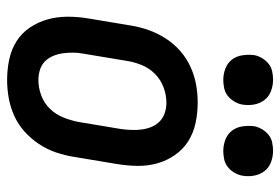

<svg xmlns="http://www.w3.org/2000/svg" viewBox="-144 -636 788 540"><g transform="rotate(90 250.0 -366.0)"><path d="M205 8Q175 8 147 2Q119 -4 96 -18.5Q73 -33 57.5 -56Q42 -79 34.5 -106Q27 -133 27 -162.5Q27 -192 32 -221L52 -341Q56 -366 65 -391Q74 -416 88.5 -438.5Q103 -461 123.5 -479Q144 -497 168.5 -508Q193 -519 218 -523.5Q243 -528 268 -528Q298 -528 326 -522Q354 -516 377 -501.5Q400 -487 416 -464Q432 -441 439.5 -414Q447 -387 446.5 -357.5Q446 -328 441 -299L421 -179Q417 -154 408.5 -129Q400 -104 385 -81.5Q370 -59 350 -41Q330 -23 305.5 -12Q281 -1 255.5 3.5Q230 8 205 8ZM205 -80Q227 -80 248.5 -88Q270 -96 286 -112.5Q302 -129 310.5 -150.5Q319 -172 323 -193L343 -313Q345 -328 345.5 -343Q346 -358 344 -372Q342 -386 336.5 -399Q331 -412 321 -421.5Q311 -431 297.5 -435.5Q284 -440 269 -440Q247 -440 225.5 -432Q204 -424 187.5 -407.5Q171 -391 162.5 -369.5Q154 -348 151 -327L131 -207Q128 -192 128 -177Q128 -162 130 -148Q132 -134 137.5 -121Q143 -108 152.5 -98.5Q162 -89 176 -84.5Q190 -80 205 -80ZM405 -600Q388 -600 372.5 -606Q357 -612 347.5 -624.5Q338 -637 335.5 -653.5Q333 -670 335 -687Q337 -698 343.5 -709Q350 -720 359.5 -727.5Q369 -735 381 -737.5Q393 -740 404 -740Q421 -740 436.5 -734Q452 -728 461.5 -715.5Q471 -703 474 -686.5Q477 -670 474 -653Q472 -642 465.5 -631Q459 -620 449.5 -612.5Q440 -605 428 -602.5Q416 -600 405 -600ZM205 -600Q188 -600 172.5 -606Q157 -612 147.5 -624.5Q138 -637 135.5 -653.5Q133 -670 135 -687Q137 -698 143.5 -709Q150 -720 159.5 -727.5Q169 -735 181 -737.5Q193 -740 204 -740Q221 -740 236.5 -734Q252 -728 261.5 -715.5Q271 -703 274 -686.5Q277 -670 274 -653Q272 -642 265.5 -631Q259 -620 249.5 -612.5Q240 -605 228 -602.5Q216 -600 205 -600Z"/></g></svg>

Font: Iosevka Semibold
Style: Italic
Weight: 600
Italic angle: -9°
Monospace: yes
Designer: Belleve Invis
Foundry: Belleve Invis
Version: Version 32.5.0; ttfautohint (v1.8.4)